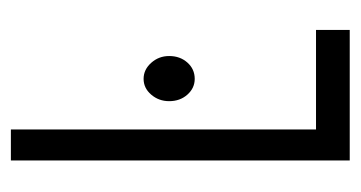

<svg xmlns="http://www.w3.org/2000/svg" viewBox="-175 -488 663 353"><g transform="rotate(-90 156.5 -311.5)"><path d="M38 0V-623H95V-62H278V0ZM188 -285Q171 -285 159 -298.5Q147 -312 147 -332Q147 -351 159 -365Q171 -379 188 -379Q205 -379 217.5 -365Q230 -351 230 -332Q230 -312 218 -298.5Q206 -285 188 -285Z"/></g></svg>

Font: Inconsolata ExtraCondensed Thin
Style: Regular
Weight: 100
Width: 2
Monospace: yes
Designer: Raph Levien, Cyreal, Brenton Simpson
Foundry: Raph Levien, Cyreal, Google
Version: Version 3.100; ttfautohint (v1.8.4.7-5d5b)